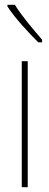

<svg xmlns="http://www.w3.org/2000/svg" viewBox="-20 -783 206 803"><path d="M42 -763H11V-756C44 -705 102 -644 140 -606H156V-617C117 -663 77 -708 42 -763ZM96 0V-527H71V0Z"/></svg>

Font: Noto Sans Arabic ExtCond Thin
Style: Regular
Weight: 100
Width: 2
Designer: Monotype Design Team, Nadine Chahine, Nizar Qandah and Khaled Hosny
Foundry: Monotype Imaging Inc.
Version: Version 2.012